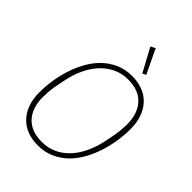

<svg xmlns="http://www.w3.org/2000/svg" viewBox="-266 -1060 1196 1196"><g transform="rotate(45 331.5 -462.0)"><path d="M293 12Q243 12 201 -3.5Q159 -19 129 -50Q99 -81 82.5 -125.5Q66 -170 66 -229Q66 -280 74.5 -336Q83 -392 100.5 -445.5Q118 -499 145 -547Q172 -595 209.5 -631Q247 -667 295 -688.5Q343 -710 403 -710Q453 -710 495 -694.5Q537 -679 567 -648Q597 -617 613.5 -572Q630 -527 630 -469Q630 -418 621.5 -362Q613 -306 595.5 -252.5Q578 -199 551 -151Q524 -103 486.5 -67Q449 -31 400.5 -9.5Q352 12 293 12ZM295 -21Q347 -21 392 -41Q437 -61 472.5 -98.5Q508 -136 533.5 -189.5Q559 -243 572 -309L585 -375Q590 -404 592 -429Q594 -454 594 -474Q594 -568 544.5 -622.5Q495 -677 401 -677Q349 -677 304 -656.5Q259 -636 223.5 -598.5Q188 -561 162.5 -508Q137 -455 124 -389L111 -323Q106 -294 104 -269Q102 -244 102 -224Q102 -130 151.5 -75.5Q201 -21 295 -21ZM353 -920 384 -936 460 -777 437 -765Z"/></g></svg>

Font: IBM Plex Sans ExtLt
Style: Italic
Weight: 200
Italic angle: -11°
Designer: Mike Abbink, Paul van der Laan, Pieter van Rosmalen
Foundry: Bold Monday
Version: Version 3.005